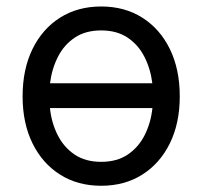

<svg xmlns="http://www.w3.org/2000/svg" viewBox="-20 -573 637 604"><path d="M298.3 11.4Q224.4 11.4 168.9 -23.8Q113.3 -58.9 82.2 -122.2Q51.1 -185.4 51.1 -269.9Q51.1 -355.1 82.2 -418.7Q113.3 -482.2 168.9 -517.4Q224.4 -552.6 298.3 -552.6Q372.2 -552.6 427.7 -517.4Q483.3 -482.2 514.4 -418.7Q545.5 -355.1 545.5 -269.9Q545.5 -185.4 514.4 -122.2Q483.3 -58.9 427.7 -23.8Q372.2 11.4 298.3 11.4ZM298.3 -63.9Q348 -63.9 381.9 -86.8Q415.8 -109.7 435.2 -148.1Q454.5 -186.4 459.5 -233H137.1Q142 -186.4 161.4 -148.1Q180.8 -109.7 214.7 -86.8Q248.6 -63.9 298.3 -63.9ZM137.4 -311.1H459.2Q453.5 -356.9 434.1 -394.7Q414.8 -432.5 381 -454.9Q347.3 -477.3 298.3 -477.3Q249.3 -477.3 215.6 -454.9Q181.8 -432.5 162.5 -394.7Q143.1 -356.9 137.4 -311.1Z"/></svg>

Font: Inter UI
Style: Regular
Weight: 400
Designer: Rasmus Andersson
Foundry: rsms
Version: 3.2;8d6f07862